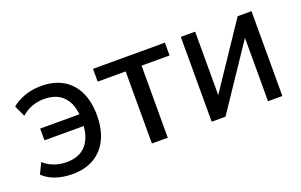

<svg xmlns="http://www.w3.org/2000/svg" viewBox="-67 -767 1639 1044"><g transform="rotate(-20 752.0 -245.5)"><path d="M209 9Q175 9 143.5 2.5Q112 -4 86 -17Q60 -30 40 -49L70 -111Q97 -87 130.5 -75Q164 -63 201 -63Q250 -63 283.5 -82.5Q317 -102 335.5 -140.5Q354 -179 355 -235L363 -216H127V-284H363L355 -262Q354 -314 336.5 -351Q319 -388 285.5 -408Q252 -428 201 -428Q165 -428 131 -416Q97 -404 70 -379L40 -443Q69 -468 113 -484Q157 -500 210 -500Q283 -500 335 -470Q387 -440 414.5 -383Q442 -326 442 -247Q442 -167 414.5 -110Q387 -53 335 -22Q283 9 209 9Z M670 0V-417H508V-491H924V-417H762V0Z M1016 0V-491H1099V-94H1079L1345 -491H1425V0H1342V-398H1363L1096 0Z"/></g></svg>

Font: Nunito Sans 10pt SemiCondensed Medium
Style: Regular
Weight: 500
Width: 4
Designer: Vernon Adams
Foundry: Vernon Adams
Version: Version 3.101;gftools[0.9.27]